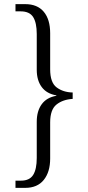

<svg xmlns="http://www.w3.org/2000/svg" viewBox="-20 -780 426 930"><path d="M55 130V95H82Q123 95 140.5 67.5Q158 40 158 -15V-190Q158 -242 182 -275Q206 -308 253 -316V-318Q206 -326 182 -358.5Q158 -391 158 -442V-615Q158 -670 140.5 -697.5Q123 -725 80 -725H55V-760H102Q161 -760 192 -723Q223 -686 223 -619V-444Q223 -380 254.5 -356.5Q286 -333 332 -332V-301Q284 -298 253.5 -273.5Q223 -249 223 -187V-12Q223 53 192 91.5Q161 130 102 130Z"/></svg>

Font: Noto Serif Tamil SemiCondensed Light
Style: Regular
Weight: 300
Width: 4
Designer: Indian Type Foundry, Tom Grace, and the Monotype Design Team
Foundry: Monotype Imaging Inc.
Version: Version 2.004; ttfautohint (v1.8.4.7-5d5b)